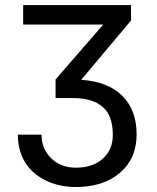

<svg xmlns="http://www.w3.org/2000/svg" viewBox="-20 -731 622 761"><path d="M389.2 -633.8 200.2 -416V-342.3H269C320.5 -342.3 359.7 -330.7 386.7 -307.6C413.7 -284.5 427.2 -247.4 427.2 -196.3C427.2 -157.2 414 -125.8 387.5 -102.1C360.9 -78.3 325.4 -66.4 280.8 -66.4C240.7 -66.4 208 -78.9 182.6 -104C157.2 -129.1 144.5 -160.2 144.5 -197.3H50.8C50.8 -154.9 60.4 -118.3 79.6 -87.4C98.8 -56.5 126.2 -32.5 161.9 -15.4C197.5 1.7 237.1 10.3 280.8 10.3C353.7 10.3 412 -8.6 455.8 -46.4C499.6 -84.1 521.5 -134.8 521.5 -198.2C521.5 -262.7 502.5 -313.7 464.6 -351.3C426.7 -388.9 372.4 -410 301.8 -414.6L499.5 -649.9L499 -710.9H71.8V-633.8Z"/></svg>

Font: Roboto1
Style: rg
Weight: 400
Designer: Google
Version: Version 2.137; 2017